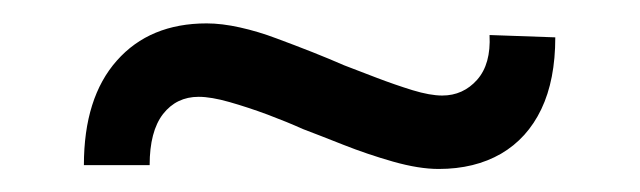

<svg xmlns="http://www.w3.org/2000/svg" viewBox="-20 -379 550 165"><path d="M357 -233.8Q340 -233.8 317.8 -240.1Q295.7 -246.4 275 -254.6Q254.3 -262.8 240.3 -268.1Q227 -274.1 210 -280.5Q193 -286.8 177.2 -291.3Q161.4 -295.8 150.7 -295.8Q131.7 -295.8 120.1 -281Q108.6 -266.1 108.6 -237.1H52.1Q52.1 -295 80.4 -326.9Q108.7 -358.9 157.6 -358.9Q170.6 -358.9 186.3 -355.4Q202 -351.9 217.6 -346Q233.3 -340.2 248.5 -334.2Q263.6 -328.2 275.7 -322.9Q288 -318.2 303.6 -312.2Q319.3 -306.2 334.5 -301.5Q349.6 -296.9 360 -296.9Q378 -296.9 390 -310.4Q402 -323.9 400.7 -348.9L457.2 -346.9Q457.2 -310.3 445.2 -285.2Q433.2 -260.1 410.6 -246.9Q387.9 -233.8 357 -233.8Z"/></svg>

Font: Lexend Medium
Style: Regular
Weight: 500
Designer: Bonnie Shaver-Troup, Thomas Jockin
Foundry: Lexend
Version: Version 1.005